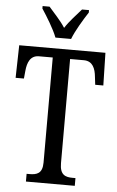

<svg xmlns="http://www.w3.org/2000/svg" viewBox="-61 -972 617 1014"><g transform="rotate(5 247.0 -465.5)"><path d="M205 -771H288C305 -816 344 -880 369 -918V-931H332C304 -898 270 -864 246 -826C222 -864 188 -898 160 -931H123V-918C148 -880 188 -816 205 -771ZM116 0H375V-41H360C322 -41 292 -50 292 -113V-665H365C412 -665 427 -626 431 -582L436 -541H479L475 -714H18L14 -541H58L62 -582C66 -626 81 -665 127 -665H200V-108C200 -49 169 -41 131 -41H116Z"/></g></svg>

Font: Noto Serif Myanmar ExtCond
Style: Regular
Weight: 400
Width: 2
Designer: Ben Mitchell and the Monotype Design Team
Foundry: Monotype Imaging Inc.
Version: Version 2.106